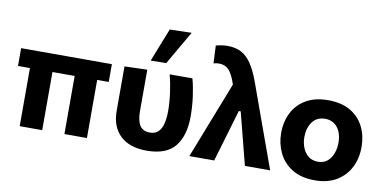

<svg xmlns="http://www.w3.org/2000/svg" viewBox="-75 -1008 2491 1243"><g transform="rotate(10 1170.5 -387.0)"><path d="M103.5 0V-382H25V-499H621.5V-382H545.5V0H397.5V-382H251.5V0Z M939 13.5Q827 13.5 765.8 -44.5Q704.5 -102.5 704.5 -207V-499L853.5 -503.5V-231Q853.5 -168.5 873.8 -137Q894 -105.5 940.5 -105.5Q976.5 -105.5 996.8 -127Q1017 -148.5 1025 -184.2Q1033 -220 1033 -263.5Q1033 -320.5 1024 -384.2Q1015 -448 1001.5 -499H1151Q1165.5 -446 1174 -382.8Q1182.5 -319.5 1182.5 -253.5Q1182.5 -128 1126 -57.2Q1069.5 13.5 939 13.5ZM865 -565.5Q886.5 -620.5 908.2 -675.5Q930 -730.5 951.5 -785L1095 -788.5Q1062 -731.5 1030 -676.2Q998 -621 967 -567Z M1219 0Q1245.5 -67.5 1273.8 -140.5Q1302 -213.5 1329 -282.5Q1349.5 -334.5 1371.8 -391.5Q1394 -448.5 1416 -505Q1395 -569.5 1370 -596.5Q1345 -623.5 1304.5 -623.5Q1298 -623.5 1288.5 -622.5Q1279 -621.5 1268.5 -618.5L1263 -734.5Q1278.5 -739 1298.2 -742.2Q1318 -745.5 1340 -745.5Q1390.5 -745.5 1428.5 -726.2Q1466.5 -707 1496.2 -663Q1526 -619 1553 -545L1650 -276Q1673.5 -211.5 1690.2 -165.2Q1707 -119 1721 -80.2Q1735 -41.5 1750 0H1584Q1570.5 -52 1557.2 -104Q1544 -156 1530.5 -208.5L1496 -343H1483.5L1443 -206Q1427 -152 1412 -101Q1397 -50 1382 0Z M2044.5 13.5Q1954 13.5 1894.8 -23.8Q1835.5 -61 1806.8 -121.2Q1778 -181.5 1778 -251Q1778 -325.5 1808.2 -384.8Q1838.5 -444 1897.2 -478.2Q1956 -512.5 2041.5 -512.5Q2130 -512.5 2188.8 -477.8Q2247.5 -443 2277 -383.8Q2306.5 -324.5 2306.5 -251Q2306.5 -175.5 2275.8 -115.8Q2245 -56 2186.8 -21.2Q2128.5 13.5 2044.5 13.5ZM2044 -108.5Q2081.5 -108.5 2105.8 -128.8Q2130 -149 2142.2 -181.5Q2154.5 -214 2154.5 -251Q2154.5 -316.5 2124 -353.5Q2093.5 -390.5 2043.5 -390.5Q1988.5 -390.5 1959.5 -350.2Q1930.5 -310 1930.5 -251Q1930.5 -214 1943.2 -181.5Q1956 -149 1981.2 -128.8Q2006.5 -108.5 2044 -108.5Z"/></g></svg>

Font: Commissioner
Style: Bold
Weight: 700
Designer: Kostas Bartsokas
Foundry: Kostas Bartsokas
Version: Version 1.000; ttfautohint (v1.8.3)